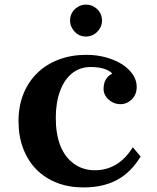

<svg xmlns="http://www.w3.org/2000/svg" viewBox="-20 -800 685 840"><path d="M356.4 -779.8Q375.5 -779.8 391.6 -770.3Q407.7 -760.7 417 -745.1Q426.3 -729.5 426.3 -710Q426.3 -690.9 416.7 -675.3Q407.2 -659.7 391.6 -649.9Q375 -640.1 356.4 -640.1Q317.4 -640.1 296.4 -675.3Q286.6 -690.9 286.6 -710Q286.6 -749.5 321.8 -770.5Q336.9 -779.8 356.4 -779.8ZM595.2 -115.2Q553.2 -45.9 492.2 -12.9Q431.2 20 345.2 20Q280.8 20 228.5 -0.5Q176.3 -21 138.7 -59.1Q101.6 -97.2 81.3 -150.6Q61 -204.1 61 -270Q61 -335.4 82.3 -388.7Q103.5 -441.9 143.1 -480.5Q182.1 -518.6 236.8 -539.3Q291.5 -560.1 357.9 -560.1Q403.3 -560.1 443.1 -549.1Q482.9 -538.1 513.7 -519Q543.9 -499.5 561 -474.1Q578.1 -448.7 578.1 -419.9Q578.1 -377 543 -354.5Q526.9 -344.2 506.8 -344.2Q487.3 -344.2 470.5 -353.5Q453.6 -362.8 443.4 -377.9Q433.1 -393.6 433.1 -410.2Q433.1 -459 471.2 -478Q458.5 -492.2 433.8 -499.5Q409.2 -506.8 377 -506.8Q330.1 -506.8 295.9 -479.7Q261.7 -452.6 243.2 -402.8Q224.1 -352.5 224.1 -284.2Q224.1 -141.1 304.2 -83Q343.3 -55.2 395 -55.2Q498.5 -55.2 561 -155.8Z"/></svg>

Font: BIZ UDPMincho
Style: Bold
Weight: 700
Designer: TypeBank Co., Ltd.
Foundry: Morisawa Inc.
Version: Version 1.06